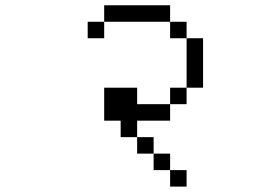

<svg xmlns="http://www.w3.org/2000/svg" viewBox="-20 -645 1040 728"><path d="M625 -562.5H375V-625H625ZM312.5 -562.5H375V-500H312.5ZM375 -312.5H500V-250H625V-187.5H500V-125H437.5V-187.5H375ZM500 -125H562.5V-62.5H500ZM562.5 -62.5H625V0H562.5ZM625 0H687.5V62.5H625ZM625 -312.5H687.5V-250H625ZM625 -562.5H687.5V-500H625ZM687.5 -500H750V-312.5H687.5Z"/></svg>

Font: ChillBitmapSE 16px
Style: Regular
Weight: 400
Designer: Designed by Warren2060
Foundry: ChillType
Version: Version 1.000